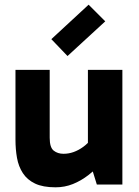

<svg xmlns="http://www.w3.org/2000/svg" viewBox="-20 -787 594 819"><path d="M217 12Q163 12 129.5 -4Q96 -20 77.5 -48.5Q59 -77 52.5 -113.5Q46 -150 46 -191V-489H192V-199Q192 -158 209 -144.5Q226 -131 251 -131Q273 -131 294 -138.5Q315 -146 335 -160.5Q355 -175 371 -196L396 -122H355V-489H502V0H393L363 -97L413 -93Q389 -65 357.5 -40.5Q326 -16 291 -2Q256 12 217 12ZM268 -548 199 -620 358 -767 429 -696Z"/></svg>

Font: Gabarito
Style: Bold
Weight: 700
Designer: Leandro Assis / Alvaro Franca / Felipe Casaprima
Foundry: Naipe Foundry
Version: Version 1.000